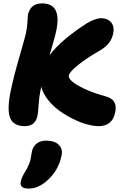

<svg xmlns="http://www.w3.org/2000/svg" viewBox="-20 -730 739 1128"><path d="M126 11.2Q60.5 11.2 40.5 -35.4Q20.5 -82 41 -187Q58.6 -273.9 93.5 -394.3Q128.4 -514.6 132.8 -536.1Q139.6 -569.3 141.1 -601.6Q142.6 -633.8 144 -642.1Q158.2 -710 227.1 -710Q343.3 -710 311 -551.8Q303.7 -514.2 271 -404.8Q336.4 -493.7 487.8 -591.8Q540 -623 575.2 -623Q611.8 -623 632.6 -598.9Q653.3 -574.7 645 -533.2Q638.2 -500 617.9 -475.1Q597.7 -450.2 558.1 -428.2Q493.2 -391.1 440.9 -349.9Q388.7 -308.6 383.8 -285.2Q381.3 -272 403.1 -252.2Q424.8 -232.4 476.1 -208.3Q527.3 -184.1 597.2 -165Q636.7 -154.8 650.6 -131.8Q664.6 -108.9 657.2 -71.8Q641.1 11.2 560.1 11.2Q530.8 11.2 491.7 0.7Q452.6 -9.8 410.2 -30.8Q367.7 -51.8 329.6 -78.9Q291.5 -106 262.2 -143.3Q232.9 -180.7 222.2 -220.2Q221.2 -215.8 219.5 -206.5Q217.8 -197.3 216.8 -192.9Q209.5 -157.7 206.8 -113.8Q204.1 -69.8 200.2 -50.8Q188 11.2 126 11.2ZM147.9 377.9Q120.6 377.9 109.1 367.2Q97.7 356.4 102.1 335.9Q106.4 314.5 125 283.2Q138.7 261.7 147.2 241.7Q155.8 221.7 158.4 211.4Q161.1 201.2 163.6 183.8Q166 166.5 167 162.1Q172.4 132.8 194.1 114.5Q215.8 96.2 251 96.2Q300.3 96.2 325.2 120.6Q350.1 145 341.8 183.1Q324.2 272 255.9 332Q204.6 377.9 147.9 377.9Z"/></svg>

Font: Shantell Sans Irregular
Style: Italic
Weight: 800
Italic angle: -11.31°
Designer: Stephen Nixon, Anya Danilova, Shantell Martin
Foundry: Arrow Type
Version: Version 1.006;[9816181b4]